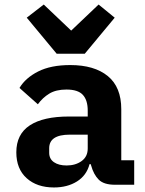

<svg xmlns="http://www.w3.org/2000/svg" viewBox="-20 -815 640 847"><path d="M487 0Q438 0 415.5 -22.5Q393 -45 382 -85L380 -91H375Q362 -41 319.5 -14.5Q277 12 218 12Q143 12 97.5 -29Q52 -70 52 -143Q52 -223 111.5 -262Q171 -301 284 -301H367V-327Q367 -373 345.5 -396.5Q324 -420 273 -420Q227 -420 197.5 -402Q168 -384 147 -355L66 -427Q92 -471 148 -499.5Q204 -528 290 -528Q396 -528 455.5 -479.5Q515 -431 515 -333V-108H572V0ZM274 -85Q313 -85 340 -104.5Q367 -124 367 -160V-221H288Q197 -221 197 -161V-141Q197 -114 218 -99.5Q239 -85 274 -85ZM230 -578 98 -737 173 -795 294 -680 415 -795 486 -737 354 -578Z"/></svg>

Font: Lilex Nerd Font
Style: Bold
Weight: 700
Designer: Mike Abbink, Paul van der Laan, Pieter van Rosmalen, Mikhael Khrustik
Foundry: Mikhael Khrustik
Version: Version 2.400; ttfautohint (v1.8.4.7-5d5b);Nerd Fonts 3.3.0